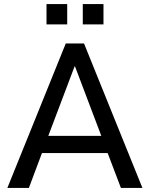

<svg xmlns="http://www.w3.org/2000/svg" viewBox="-20 -917 731 937"><path d="M16 0 301 -705H390L675 0H570L494 -200L538 -170H152L196 -200L121 0ZM344 -593 207 -231 187 -254H503L483 -231L346 -593ZM384 -798V-897H485V-798ZM207 -798V-897H308V-798Z"/></svg>

Font: Nunito Sans 10pt SemiCondensed SemiBold
Style: Regular
Weight: 600
Width: 4
Designer: Vernon Adams
Foundry: Vernon Adams
Version: Version 3.101;gftools[0.9.27]